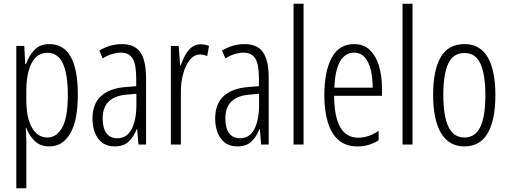

<svg xmlns="http://www.w3.org/2000/svg" viewBox="-20 -846 2737 1036"><path d="M246 -608Q400 -608 400 -336Q400 -196 359 -126Q318 -56 247 -56Q197 -56 166.5 -86Q136 -116 122 -156H119Q120 -141 121 -122.5Q122 -104 122 -85V170H68V-598H111L116 -500H120Q137 -547 166.5 -577.5Q196 -608 246 -608ZM236 -561Q180 -561 151 -506Q122 -451 122 -355V-308Q122 -210 152.5 -157Q183 -104 236 -104Q285 -104 315.5 -157.5Q346 -211 346 -335Q346 -445 319.5 -503Q293 -561 236 -561Z M638 -608Q707 -608 737.5 -563.5Q768 -519 768 -426V-66H727L720 -150H718Q703 -110 675.5 -83Q648 -56 599 -56Q557 -56 530.5 -77Q504 -98 491.5 -132Q479 -166 479 -206Q479 -285 524.5 -327Q570 -369 654 -376L715 -381V-424Q715 -499 695.5 -530.5Q676 -562 632 -562Q611 -562 586.5 -555Q562 -548 534 -531L516 -573Q573 -608 638 -608ZM660 -335Q534 -323 534 -207Q534 -154 554.5 -127Q575 -100 613 -100Q665 -100 690.5 -149.5Q716 -199 716 -282V-340Z M1063 -607Q1073 -607 1085 -605Q1097 -603 1108 -598L1098 -544Q1091 -547 1080.5 -549.5Q1070 -552 1060 -552Q1027 -552 1003.5 -522Q980 -492 967.5 -444.5Q955 -397 956 -345V-66H902V-598H944L952 -493H955Q965 -522 979 -548Q993 -574 1013.5 -590.5Q1034 -607 1063 -607Z M1300 -608Q1369 -608 1399.5 -563.5Q1430 -519 1430 -426V-66H1389L1382 -150H1380Q1365 -110 1337.5 -83Q1310 -56 1261 -56Q1219 -56 1192.5 -77Q1166 -98 1153.5 -132Q1141 -166 1141 -206Q1141 -285 1186.5 -327Q1232 -369 1316 -376L1377 -381V-424Q1377 -499 1357.5 -530.5Q1338 -562 1294 -562Q1273 -562 1248.5 -555Q1224 -548 1196 -531L1178 -573Q1235 -608 1300 -608ZM1322 -335Q1196 -323 1196 -207Q1196 -154 1216.5 -127Q1237 -100 1275 -100Q1327 -100 1352.5 -149.5Q1378 -199 1378 -282V-340Z M1618 -66H1564V-826H1618Z M1890 -608Q1944 -608 1977 -575Q2010 -542 2025.5 -488Q2041 -434 2041 -371V-329H1783Q1784 -103 1913 -103Q1969 -103 2023 -140V-89Q1998 -73 1969.5 -64.5Q1941 -56 1909 -56Q1846 -56 1806.5 -90.5Q1767 -125 1748.5 -187Q1730 -249 1730 -331Q1730 -461 1770 -534.5Q1810 -608 1890 -608ZM1890 -562Q1843 -562 1815.5 -515.5Q1788 -469 1784 -373H1991Q1991 -424 1981 -467Q1971 -510 1948.5 -536Q1926 -562 1890 -562Z M2206 -66H2152V-826H2206Z M2653 -333Q2653 -200 2612 -128Q2571 -56 2486 -56Q2402 -56 2359.5 -128.5Q2317 -201 2317 -334Q2317 -467 2358 -537.5Q2399 -608 2486 -608Q2571 -608 2612 -536.5Q2653 -465 2653 -333ZM2372 -334Q2372 -221 2399.5 -162.5Q2427 -104 2486 -104Q2544 -104 2571.5 -160.5Q2599 -217 2599 -333Q2599 -442 2573 -501Q2547 -560 2486 -560Q2425 -560 2398.5 -502.5Q2372 -445 2372 -334Z"/></svg>

Font: Noto Sans Malayalam UI ExtraCondensed Light
Style: Regular
Weight: 300
Width: 2
Designer: Jelle Bosma - Monotype Design Team
Foundry: Monotype Imaging Inc.
Version: Version 2.104; ttfautohint (v1.8.4.7-5d5b)